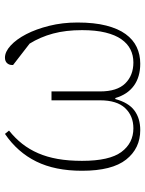

<svg xmlns="http://www.w3.org/2000/svg" viewBox="72 -632 572 755"><g transform="rotate(-90 357.5 -254.0)"><path d="M224 12Q152 12 108 -43.5Q64 -99 64 -217Q64 -323 100.5 -397Q137 -471 209 -520L222 -504Q192 -480 170 -452Q148 -424 133 -389.5Q118 -355 110.5 -312.5Q103 -270 103 -217Q103 -109 138 -62Q173 -15 231 -15Q280 -15 310.5 -47.5Q341 -80 341 -146V-337H376V-146Q376 -79 407.5 -47Q439 -15 490 -15Q518 -15 541 -26.5Q564 -38 581 -62Q598 -86 607.5 -124.5Q617 -163 617 -217Q617 -281 603.5 -331Q590 -381 564 -423L480 -488V-493Q480 -504 487.5 -512Q495 -520 509 -520Q532 -520 556.5 -497.5Q581 -475 601 -436.5Q621 -398 634 -346Q647 -294 647 -235Q647 -169 635 -122Q623 -75 601.5 -45.5Q580 -16 550.5 -2Q521 12 485 12Q433 12 398.5 -13Q364 -38 350 -86H346Q332 -34 301 -11Q270 12 224 12Z"/></g></svg>

Font: IBM Plex Serif ExtLt
Style: Regular
Weight: 200
Designer: Mike Abbink, Paul van der Laan, Pieter van Rosmalen
Foundry: Bold Monday
Version: Version 3.001